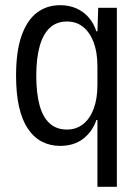

<svg xmlns="http://www.w3.org/2000/svg" viewBox="-20 -554 535 741"><path d="M356 167V-91H352Q336 -45 300.5 -18Q265 9 212 9Q173 9 141.5 -7.5Q110 -24 87.5 -57.5Q65 -91 53.5 -142Q42 -193 42 -262Q42 -357 63.5 -417Q85 -477 123 -505.5Q161 -534 212 -534Q247 -534 275 -521.5Q303 -509 322.5 -486.5Q342 -464 352 -433H356L359 -524H431V167ZM238 -54Q275 -54 301.5 -75.5Q328 -97 342 -135.5Q356 -174 356 -226V-299Q356 -352 341.5 -390.5Q327 -429 301 -450Q275 -471 239 -471Q198 -471 172 -446.5Q146 -422 133 -375.5Q120 -329 120 -262Q120 -195 132.5 -148.5Q145 -102 171.5 -78Q198 -54 238 -54Z"/></svg>

Font: Mona Sans SemiCondensed
Style: Regular
Weight: 400
Width: 4
Designer: Deni Anggara
Foundry: GitHub
Version: Version 2.000